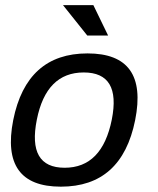

<svg xmlns="http://www.w3.org/2000/svg" viewBox="-20 -718 606 738"><path d="M228.5 -73.2Q372.6 -73.2 409.7 -258.3Q445.8 -439.5 301.8 -439.5Q157.7 -439.5 121.6 -258.3Q84.5 -73.2 228.5 -73.2ZM30.8 -256.3Q82 -512.7 316.4 -512.7Q550.8 -512.7 499.5 -256.3Q448.2 -0.5 213.9 -0.5Q-19.5 -0.5 30.8 -256.3ZM395.5 -581.5H315.4L222.2 -698.2H338.9Z"/></svg>

Font: Sansation
Style: Italic
Weight: 400
Designer: Bernd Montag
Version: Version 1.301